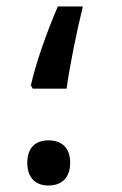

<svg xmlns="http://www.w3.org/2000/svg" viewBox="-20 -560 376 591"><path d="M81 -287H185C194 -355 217 -467 235 -540H158C128 -471 91 -370 75 -297ZM129 11C167 11 196 -10 196 -59C196 -108 167 -128 129 -128C92 -128 64 -108 64 -59C64 -10 92 11 129 11Z"/></svg>

Font: Noto Sans Arabic Cond Med
Style: Regular
Weight: 500
Width: 3
Designer: Monotype Design Team, Nadine Chahine, Nizar Qandah and Khaled Hosny
Foundry: Monotype Imaging Inc.
Version: Version 2.012